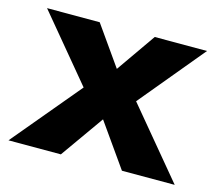

<svg xmlns="http://www.w3.org/2000/svg" viewBox="-77 -585 776 681"><g transform="rotate(15 311.0 -244.0)"><path d="M198.2 0H5.9L214.8 -250L16.6 -488.3H210L311.5 -344.2L412.1 -488.3H604L407.2 -251L616.2 0H422.4L310.5 -158.7Z"/></g></svg>

Font: Kumbh Sans
Style: Bold
Weight: 700
Version: Version 1.005